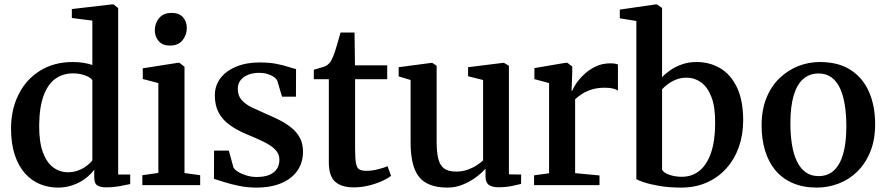

<svg xmlns="http://www.w3.org/2000/svg" viewBox="-20 -839 4014 870"><path d="M242 11Q199 11 160.5 -5Q122 -21 92.8 -54Q63.5 -87 46.8 -137.5Q30 -188 30 -256.5Q30 -342 63.8 -410.2Q97.5 -478.5 160.8 -518.2Q224 -558 310 -558Q336 -558 359 -554.2Q382 -550.5 398.5 -544.5V-745.5L305.5 -757.5V-798L486.5 -819H494.5L515.5 -802.5V-48H570V-5Q550.5 -0.5 521 4.8Q491.5 10 462.5 10Q436 10 421.5 1.5Q407 -7 407 -37V-70.5Q392.5 -50 368.2 -31.2Q344 -12.5 312 -0.8Q280 11 242 11ZM287.5 -58.5Q313.5 -58.5 335.5 -67Q357.5 -75.5 373.5 -88Q389.5 -100.5 398.5 -112V-475.5Q391 -488 366 -497.2Q341 -506.5 310 -506.5Q265.5 -506.5 231.5 -482.5Q197.5 -458.5 178 -406.8Q158.5 -355 157.5 -272Q157 -195.5 174.5 -148.5Q192 -101.5 221.8 -80Q251.5 -58.5 287.5 -58.5Z M625 0V-45L697.5 -55.5V-462.5L627 -481V-529.5L786.5 -554.5H793L816 -536.5V-55L887 -45V0ZM749.5 -632.5Q716.5 -632.5 699 -652.8Q681.5 -673 681.5 -701.5Q681.5 -733.5 701 -757Q720.5 -780.5 757.5 -780.5H758.5Q791.5 -780.5 809 -760.8Q826.5 -741 826.5 -712.5Q826.5 -680.5 807 -656.5Q787.5 -632.5 750.5 -632.5Z M1141 11Q1100.5 11 1063 3.2Q1025.5 -4.5 995.8 -14Q966 -23.5 949.5 -28.5L950 -156.5H1017L1037.5 -81Q1043 -70 1059.5 -60Q1076 -50 1098 -43.5Q1120 -37 1142.5 -37Q1178 -37 1200.8 -46.8Q1223.5 -56.5 1234.8 -74Q1246 -91.5 1246 -115Q1246 -141.5 1228 -160.2Q1210 -179 1176.8 -195.5Q1143.5 -212 1097 -231Q1051.5 -250 1019.2 -273.8Q987 -297.5 970.2 -330Q953.5 -362.5 953.5 -406.5Q953.5 -451.5 979.2 -485Q1005 -518.5 1050.8 -537.2Q1096.5 -556 1155.5 -556Q1200 -556 1232 -549.8Q1264 -543.5 1286 -536.2Q1308 -529 1321.5 -526L1321 -401H1258L1236.5 -473Q1232 -483 1220 -491Q1208 -499 1191 -504Q1174 -509 1154 -509Q1126.5 -509 1104.5 -500.2Q1082.5 -491.5 1070 -475.5Q1057.5 -459.5 1057.5 -436.5Q1057.5 -405 1075.5 -385.2Q1093.5 -365.5 1122.2 -351.8Q1151 -338 1183.5 -324Q1215.5 -310.5 1245.8 -295.2Q1276 -280 1300.2 -260.5Q1324.5 -241 1338.8 -214.5Q1353 -188 1353 -151.5Q1353 -104 1328.8 -67.5Q1304.5 -31 1257 -10Q1209.5 11 1141 11Z M1582 10Q1527.5 10 1498.8 -15.5Q1470 -41 1470 -104V-480H1402V-523Q1411.5 -526 1423.5 -529.2Q1435.5 -532.5 1446 -536Q1456.5 -539.5 1462 -543.5Q1468.5 -548.5 1473.5 -554.2Q1478.5 -560 1482.5 -568Q1486.5 -576 1490.5 -585.5Q1495.5 -597.5 1501.5 -617.2Q1507.5 -637 1513.2 -657.2Q1519 -677.5 1523 -691.5H1586.5L1588.5 -543H1734.5V-480H1589V-169Q1589 -121.5 1593 -99.5Q1597 -77.5 1608.5 -71.2Q1620 -65 1641.5 -65Q1665.5 -65 1693.2 -72Q1721 -79 1736 -86L1752 -42.5Q1736.5 -30 1709.8 -18Q1683 -6 1650 2Q1617 10 1582 10Z M2238.5 9.5Q2209.5 9.5 2194.8 -1.5Q2180 -12.5 2180 -39.5V-75Q2163 -55 2136 -35.2Q2109 -15.5 2076.2 -2.2Q2043.5 11 2008 11Q1918 11 1879.2 -37Q1840.5 -85 1840.5 -193.5V-476.5L1786.5 -493V-534.5L1934 -554H1939L1958.5 -541V-197.5Q1958.5 -149.5 1966 -119.5Q1973.5 -89.5 1992.5 -75.5Q2011.5 -61.5 2046.5 -61.5Q2074.5 -61.5 2097.5 -69.5Q2120.5 -77.5 2138.8 -89.2Q2157 -101 2169 -112V-476.5L2101 -493.5V-534.5L2258 -554H2264L2286 -541V-49L2341.5 -48L2341 -5.5Q2323.5 -1.5 2297.8 4Q2272 9.5 2238.5 9.5Z M2400 0V-44.5L2468 -54V-462.5L2401.5 -480.5V-530.5L2543 -554.5H2551L2573 -537.5V-514.5L2570 -426.5L2573 -428Q2577 -439 2590.2 -459.5Q2603.5 -480 2625.8 -501.2Q2648 -522.5 2678 -537.2Q2708 -552 2745 -552Q2758.5 -552 2766.8 -550.5Q2775 -549 2780 -547V-428Q2773.5 -433.5 2758.8 -437.5Q2744 -441.5 2721 -441.5Q2687 -441.5 2661.5 -433.5Q2636 -425.5 2617.5 -413.5Q2599 -401.5 2586 -389V-54.5L2696.5 -44V0Z M2788.5 -756V-795.5L2950.5 -819H2957L2980 -803V-489Q2994 -504.5 3016.8 -520.5Q3039.5 -536.5 3069.8 -547.2Q3100 -558 3136.5 -558Q3195.5 -558 3243.2 -530Q3291 -502 3319.2 -443.2Q3347.5 -384.5 3347.5 -293Q3347.5 -228 3327.8 -172.5Q3308 -117 3271 -75.8Q3234 -34.5 3182.2 -11.8Q3130.5 11 3067.5 11Q3011 11 2967.8 3.5Q2924.5 -4 2897.5 -13.2Q2870.5 -22.5 2863.5 -27V-744ZM3090.5 -487Q3064.5 -487 3043 -478.2Q3021.5 -469.5 3005.5 -457.2Q2989.5 -445 2980 -434.5V-70Q2987 -56 3012.8 -47Q3038.5 -38 3069.5 -38Q3116 -38 3149.5 -65.2Q3183 -92.5 3201.5 -145.8Q3220 -199 3220.5 -277.5Q3221.5 -352.5 3204 -398.5Q3186.5 -444.5 3156.8 -465.8Q3127 -487 3090.5 -487Z M3431 -270.5Q3431 -341 3452.8 -394.8Q3474.5 -448.5 3512.2 -484.8Q3550 -521 3597 -539.5Q3644 -558 3695 -558Q3779.5 -558 3835 -521.8Q3890.5 -485.5 3918 -422Q3945.5 -358.5 3945.5 -276.5Q3945.5 -205.5 3923.5 -151.5Q3901.5 -97.5 3864.2 -61.2Q3827 -25 3779.5 -7Q3732 11 3681.5 11Q3618.5 11 3571.2 -9.8Q3524 -30.5 3493 -68Q3462 -105.5 3446.5 -157.2Q3431 -209 3431 -270.5ZM3689.5 -41Q3730 -41 3757.8 -65.8Q3785.5 -90.5 3800.2 -140.5Q3815 -190.5 3815 -266.5Q3815 -318 3808.2 -361.8Q3801.5 -405.5 3786.8 -438Q3772 -470.5 3748 -488.2Q3724 -506 3689 -506Q3648.5 -506 3620 -481.5Q3591.5 -457 3576.5 -407Q3561.5 -357 3561.5 -280.5Q3561.5 -228 3568.5 -184.2Q3575.5 -140.5 3590.8 -108.5Q3606 -76.5 3630.2 -58.8Q3654.5 -41 3689.5 -41Z"/></svg>

Font: Merriweather 48pt SemiBold
Style: Regular
Weight: 600
Version: Version 2.100